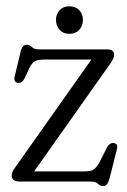

<svg xmlns="http://www.w3.org/2000/svg" viewBox="-20 -590 414 624"><path d="M340 -385.5 91 -33H254Q275 -33 284.5 -39.2Q294 -45.5 303.5 -63L326.5 -108.5Q336 -127 349.5 -125Q364.5 -123.5 360 -105.5L337 -13.5Q332.5 2.5 328 8.5Q323.5 14.5 315.5 14.5Q304.5 14.5 298 7.2Q291.5 0 272.5 0H44Q18 0 18 -20Q18 -30.5 28 -44L277 -396.5H127.5Q104 -396.5 94.2 -391.5Q84.5 -386.5 76 -370L60.5 -336.5Q51.5 -319 38.5 -320.5Q23.5 -323 27.5 -340.5L47 -422Q52 -444.5 66.5 -444.5Q77 -444.5 83.8 -437Q90.5 -429.5 108 -429.5H327.5Q351 -429.5 351 -412Q351 -402 340 -385.5ZM205.5 -480Q185.5 -480 173.8 -493Q162 -506 162 -525.5Q162 -544.5 173.8 -557Q185.5 -569.5 205.5 -569.5Q225.5 -569.5 237.5 -557Q249.5 -544.5 249.5 -525.5Q249.5 -506 237.5 -493Q225.5 -480 205.5 -480Z"/></svg>

Font: Fraunces 144pt SuperSoft Light
Style: Regular
Weight: 300
Version: Version 1.000;[0bf87f6ff]